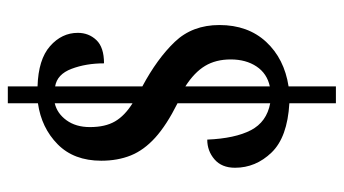

<svg xmlns="http://www.w3.org/2000/svg" viewBox="-214 -586 879 491"><g transform="rotate(-90 225.5 -340.5)"><path d="M207 -40Q120 -45 81 -85.5Q42 -126 42 -179Q42 -213 63.5 -231.5Q85 -250 114 -250Q117 -179 138 -138.5Q159 -98 207 -89V-326Q151 -354 119 -383Q87 -412 73.5 -445.5Q60 -479 60 -521Q60 -591 102 -632.5Q144 -674 207 -683V-760H250V-684Q319 -682 353 -652Q387 -622 387 -581Q387 -553 368.5 -533.5Q350 -514 309 -514Q309 -560 295 -597Q281 -634 250 -639V-416Q321 -378 364 -333Q407 -288 407 -219Q407 -146 364 -99.5Q321 -53 250 -42V79H207ZM207 -640Q181 -634 163.5 -610Q146 -586 146 -550Q146 -511 160.5 -486Q175 -461 207 -441ZM250 -90Q283 -97 301 -124Q319 -151 319 -190Q319 -228 302.5 -255.5Q286 -283 250 -306Z"/></g></svg>

Font: Noto Serif Tamil ExtraCondensed SemiBold
Style: Regular
Weight: 600
Width: 2
Designer: Indian Type Foundry, Tom Grace, and the Monotype Design Team
Foundry: Monotype Imaging Inc.
Version: Version 2.004; ttfautohint (v1.8.4.7-5d5b)